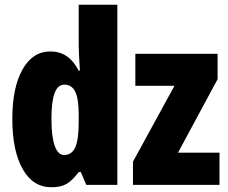

<svg xmlns="http://www.w3.org/2000/svg" viewBox="-20 -780 963 810"><path d="M32 -278Q32 -411 75 -487Q118 -563 192 -563Q231 -563 260.5 -543.5Q290 -524 312 -482H317Q312 -565 312 -588V-760H475V0H344L321 -54H312Q285 -18 260.5 -4Q236 10 197 10Q119 10 75.5 -67Q32 -144 32 -278ZM312 -265V-297Q312 -363 297.5 -393Q283 -423 251 -423Q197 -423 197 -280Q197 -203 211 -164.5Q225 -126 250 -126Q283 -126 297.5 -158.5Q312 -191 312 -265ZM541 0V-98L716 -418H551V-553H898V-446L731 -136H906V0Z"/></svg>

Font: Noto Sans UI CondBlack
Style: Regular
Weight: 900
Width: 3
Designer: Monotype Design Team
Foundry: Monotype Imaging Inc.
Version: Version 1.001